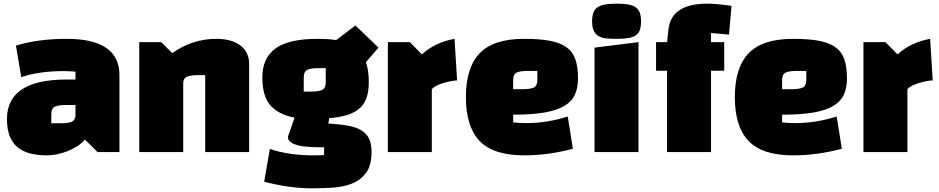

<svg xmlns="http://www.w3.org/2000/svg" viewBox="-20 -830 5123 1048"><path d="M344 -618Q632 -618 632 -420V0H512L444 -68Q426 -48 401.5 -32Q377 -16 349 -5Q321 6 292 12Q263 18 236 18Q185 18 144.5 7.5Q104 -3 76 -26Q48 -49 33 -87Q18 -125 18 -180Q18 -396 344 -396H392V-439Q373 -440 357.5 -441Q342 -442 329 -442Q194 -442 96 -409L67 -581Q187 -618 344 -618ZM260 -206V-157H310Q362 -157 378 -169Q392 -182 392 -200V-257H343Q300 -257 280 -248Q260 -239 260 -206Z M740 -600H860L920 -540Q1031 -618 1160 -618Q1245 -618 1292.5 -581.5Q1340 -545 1340 -480V0H1100V-420H1063Q1022 -420 1001 -411.5Q980 -403 980 -374V0H740Z M1422 162 1453 -17Q1556 18 1692 18Q1712 18 1726.5 17.5Q1741 17 1749 16V-26Q1695 -26 1661 -28.5Q1627 -31 1610 -36Q1576 -45 1567 -54Q1556 -63 1554 -68.5Q1552 -74 1552 -85L1588 -188Q1502 -204 1457 -253.5Q1412 -303 1412 -408Q1412 -512 1483 -565Q1554 -618 1713 -618Q1742 -618 1767 -616.5Q1792 -615 1815 -611L1920 -691L2046 -570L1977 -490Q1993 -449 1993 -382Q1993 -335 1982 -300Q1971 -265 1945.5 -241Q1920 -217 1879 -203.5Q1838 -190 1777 -185L1772 -156Q1837 -152 1882 -143.5Q1927 -135 1955 -117Q1983 -99 1995.5 -71Q2008 -43 2008 0Q2008 72 1979 112Q1950 152 1903.5 171Q1857 190 1798.5 194Q1740 198 1681 198Q1562 198 1422 162ZM1638 -408V-330H1675Q1718 -330 1738 -339Q1758 -348 1758 -380V-458H1720Q1677 -458 1657.5 -449Q1638 -440 1638 -408Z M2097 0V-600H2217L2283 -533Q2355 -599 2461 -618L2475 -391Q2461 -391 2441 -387Q2421 -383 2400.5 -377Q2380 -371 2363 -362.5Q2346 -354 2337 -343V0Z M2781 -204V-162Q2799 -160 2817 -159Q2835 -158 2853 -158Q2965 -158 3079 -194L3107 -18Q2972 18 2841 18Q2673 18 2598 -60.5Q2523 -139 2523 -300Q2523 -461 2598.5 -539.5Q2674 -618 2841 -618Q2925 -618 2981 -607.5Q3037 -597 3071.5 -572.5Q3106 -548 3120.5 -506.5Q3135 -465 3135 -402Q3135 -350 3117.5 -312.5Q3100 -275 3059 -251Q3018 -227 2950 -215.5Q2882 -204 2781 -204ZM2781 -392V-343H2830Q2874 -343 2893.5 -352Q2913 -361 2913 -394V-443H2864Q2820 -443 2800.5 -434Q2781 -425 2781 -392Z M3465 0H3225V-570L3465 -600ZM3212 -713Q3212 -740 3218 -758.5Q3224 -777 3239 -788.5Q3254 -800 3280 -805Q3306 -810 3346 -810Q3386 -810 3411.5 -805Q3437 -800 3452 -788.5Q3467 -777 3473 -758.5Q3479 -740 3479 -713Q3479 -686 3473 -668Q3467 -650 3452 -638.5Q3437 -627 3411.5 -622.5Q3386 -618 3346 -618Q3317 -618 3292.5 -620Q3268 -622 3250 -631.5Q3232 -641 3222 -660Q3212 -679 3212 -713Z M3959 -641 3861 -650V-600H3933V-444H3861V0H3621V-444H3561V-600H3621L3629 -672Q3646 -810 3841 -810Q3892 -810 3973 -798Z M4249 -204V-162Q4267 -160 4285 -159Q4303 -158 4321 -158Q4433 -158 4547 -194L4575 -18Q4440 18 4309 18Q4141 18 4066 -60.5Q3991 -139 3991 -300Q3991 -461 4066.5 -539.5Q4142 -618 4309 -618Q4393 -618 4449 -607.5Q4505 -597 4539.5 -572.5Q4574 -548 4588.5 -506.5Q4603 -465 4603 -402Q4603 -350 4585.5 -312.5Q4568 -275 4527 -251Q4486 -227 4418 -215.5Q4350 -204 4249 -204ZM4249 -392V-343H4298Q4342 -343 4361.5 -352Q4381 -361 4381 -394V-443H4332Q4288 -443 4268.5 -434Q4249 -425 4249 -392Z M4693 0V-600H4813L4879 -533Q4951 -599 5057 -618L5071 -391Q5057 -391 5037 -387Q5017 -383 4996.5 -377Q4976 -371 4959 -362.5Q4942 -354 4933 -343V0Z"/></svg>

Font: Black Han Sans
Style: Regular
Weight: 400
Width: 7
Designer: ZESSTYPE
Foundry: ZESSTYPE
Version: Version 1.00